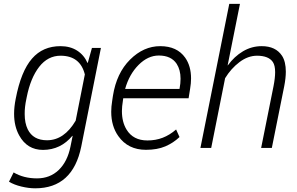

<svg xmlns="http://www.w3.org/2000/svg" viewBox="-20 -782 1570 1015"><path d="M166 213.5Q132 213.5 93.2 204.2Q54.5 195 27.5 178.5L52 129.5Q105 161 175.5 161Q244 161 290.2 116.8Q336.5 72.5 352.5 -7L364 -63.5L362.5 -64Q301 10 207.5 10.5Q123.5 10.5 81.5 -66Q54.5 -114.5 54.5 -180.5Q54.5 -217 63 -259.5Q91 -406 149.5 -472.5Q206.5 -538 299.5 -538Q350.5 -538 387.2 -514.8Q424 -491.5 442.5 -449.5H444L466 -528.5H513.5L409.5 -7Q364.5 213.5 166 213.5ZM228.5 -40.5Q319 -40.5 380 -144L428.5 -388.5Q404 -487 300.5 -487.5Q233 -487.5 187.2 -428.8Q141.5 -370 121.5 -269.5L119.5 -259.5Q110 -215.5 110.5 -179Q110.5 -131.5 126.5 -98.5Q155 -40.5 228.5 -40.5Z M751.5 10Q656.5 10 605.5 -62.5Q568 -115 568 -191Q568 -218.5 573 -248.5L577 -275.5Q596 -395.5 667.5 -466.8Q739 -538 827 -538Q916 -538 959 -477Q990 -433 990 -367Q990 -341.5 985 -312.5L977 -262.5H631.5L630 -252Q624.5 -217.5 624.5 -195Q624.5 -137 649 -97Q684 -39.5 759.5 -39.5Q803 -39.5 840 -53.8Q877 -68 911 -97.5L929 -57.5Q896.5 -26.5 853.8 -8.2Q811 10 751.5 10ZM929 -312Q932 -329 933.2 -340.2Q934.5 -351.5 934.5 -366Q934.5 -412.5 914 -444.5Q885 -488.5 819.5 -488.5Q762 -488.5 712.5 -438.8Q663 -389 641.5 -312Z M1417 0H1360.5L1426 -326.5Q1434.5 -370 1434.5 -400.5Q1434.5 -436 1422.5 -454Q1400.5 -487 1339.5 -487.5Q1290.5 -487.5 1245.8 -453.5Q1201 -419.5 1170 -368.5L1096.5 0H1039.5L1192 -761.5H1248.5L1183.5 -437L1184.5 -436.5Q1218.5 -483.5 1264.5 -510.8Q1310.5 -538 1363.5 -538Q1437.5 -538 1471 -487Q1491 -456 1491 -403Q1491 -369.5 1482.5 -326Z"/></svg>

Font: Roberto Sans Light
Style: Italic
Weight: 300
Italic angle: -11°
Designer: Google
Version: Version 1.00;June 11, 2020;FontCreator 12.0.0.2522 64-bit; t